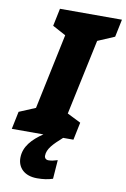

<svg xmlns="http://www.w3.org/2000/svg" viewBox="-139 -774 711 1083"><g transform="rotate(10 216.5 -232.0)"><path d="M-36 0H145C86 40 40 87 40 153C40 208 79 250 152 250C188 250 214 246 242 237L250 129C231 135 215 139 198 139C184 139 175 130 175 117C175 77 208 45 258 0H317L338 -101L260 -140L352 -572L448 -613L469 -714H114L93 -613L169 -572L78 -140L-15 -101Z"/></g></svg>

Font: Noto Sans SemiCondensed Black
Style: Italic
Weight: 900
Width: 4
Italic angle: -12°
Designer: Monotype Design Team
Foundry: Monotype Imaging Inc.
Version: Version 2.013